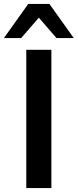

<svg xmlns="http://www.w3.org/2000/svg" viewBox="-57 -959 396 979"><path d="M77 0V-705H205V0ZM-37 -765 87 -939H195L319 -765H231L141 -869L51 -765Z"/></svg>

Font: Nunito Sans 12pt ExtraLight 12pt
Style: Bold
Weight: 700
Version: Version 3.101;gftools[0.9.27]